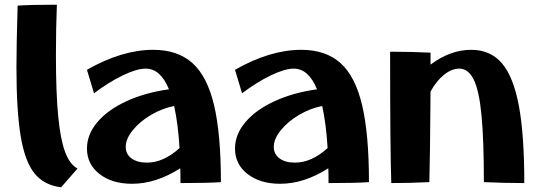

<svg xmlns="http://www.w3.org/2000/svg" viewBox="-20 -777 2281 817"><path d="M218 -543Q218 -383 227.5 -283.5Q237 -184 257 -130.5Q277 -77 310 -60L240 20Q167 11 126.5 -39.5Q86 -90 68 -197.5Q50 -305 50 -491Q50 -583 55 -753Q107 -757 222 -757Q218 -656 218 -543Z M748 2Q748 -41 747 -61Q644 5 542 5Q457 5 403.5 -36.5Q350 -78 350 -145Q350 -205 394.5 -257.5Q439 -310 518.5 -346.5Q598 -383 699 -397Q663 -485 600 -485Q562 -485 502 -456Q442 -427 380 -380L350 -480Q499 -565 632 -565Q736 -565 799 -508.5Q862 -452 891 -329Q920 -206 920 -2Q868 2 748 2ZM744 -147Q738 -249 721 -326Q670 -316 622.5 -288Q575 -260 545 -223Q515 -186 515 -152Q515 -121 539.5 -103Q564 -85 605 -85Q676 -85 744 -147Z M1378 2Q1378 -41 1377 -61Q1274 5 1172 5Q1087 5 1033.5 -36.5Q980 -78 980 -145Q980 -205 1024.5 -257.5Q1069 -310 1148.5 -346.5Q1228 -383 1329 -397Q1293 -485 1230 -485Q1192 -485 1132 -456Q1072 -427 1010 -380L980 -480Q1129 -565 1262 -565Q1366 -565 1429 -508.5Q1492 -452 1521 -329Q1550 -206 1550 -2Q1498 2 1378 2ZM1374 -147Q1368 -249 1351 -326Q1300 -316 1252.5 -288Q1205 -260 1175 -223Q1145 -186 1145 -152Q1145 -121 1169.5 -103Q1194 -85 1235 -85Q1306 -85 1374 -147Z M2211 2Q2129 2 2039 -2Q2039 -181 2029 -286Q2019 -391 1996 -438Q1973 -485 1934 -485Q1902 -485 1869 -458.5Q1836 -432 1812 -387Q1810 -108 1807 -2Q1723 2 1645 2Q1640 -140 1640 -557Q1726 -557 1812 -553V-502Q1896 -565 1985 -565Q2067 -565 2116 -507.5Q2165 -450 2188 -326.5Q2211 -203 2211 2Z"/></svg>

Font: Otomanopee
Style: Regular
Weight: 400
Designer: Das Ende der Wildnis
Foundry: Gutenberg Labo
Version: Version 3.000